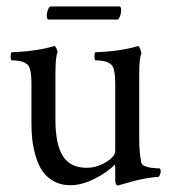

<svg xmlns="http://www.w3.org/2000/svg" viewBox="-20 -574 543 602"><path d="M350.1 -512.7Q350.1 -512.7 131.3 -512.7Q124.5 -516.1 127.4 -532.5Q130.4 -548.8 137.2 -553.7H356Q361.3 -550.3 359.4 -535.4Q357.4 -520.5 350.1 -512.7ZM341.3 -312.5Q341.3 -350.6 333.5 -365.2Q322.8 -384.8 278.8 -384.8Q276.4 -387.2 276.1 -396.7Q275.9 -406.2 278.8 -410.2Q358.9 -413.1 412.6 -429.7Q416 -429.7 419.7 -420.2Q423.3 -410.6 423.3 -406.2Q416.5 -392.6 416.5 -342.8V-297.9V-137.7Q416.5 -95.2 423.3 -63.5Q424.8 -57.1 434.1 -53.2Q443.4 -49.3 452.9 -48.1Q462.4 -46.9 471.4 -46.4Q480.5 -45.9 481 -45.9Q483.9 -44.4 483.9 -35.2Q483.9 -32.2 481.4 -25.9Q479 -19.5 476.1 -19.5Q461.9 -18.6 443.6 -15.6Q425.3 -12.7 409.4 -8.8Q393.6 -4.9 379.9 -1Q366.2 2.9 357.4 5.4L349.1 7.8Q345.7 7.8 343.5 2.9Q341.3 -2 341.3 -7.8V-52.7L339.4 -57.6Q316.9 -33.7 276.4 -13.4Q235.8 6.8 200.7 6.8Q170.9 6.8 148.4 -5.9Q126 -18.6 113 -37.6Q100.1 -56.6 92 -84Q84 -111.3 81.3 -135.5Q78.6 -159.7 78.6 -187.5V-312.5Q78.6 -350.6 70.8 -365.2Q60.1 -384.8 16.1 -384.8Q13.7 -387.2 13.4 -396.7Q13.2 -406.2 16.1 -410.2Q96.2 -413.1 149.9 -429.7Q153.3 -429.7 157 -422.1Q160.6 -414.6 160.6 -410.2Q153.8 -396.5 153.8 -342.8V-300.8V-199.2Q153.8 -121.1 177.2 -84.5Q200.7 -47.9 251.5 -47.9Q283.2 -47.9 312.5 -65.7Q341.8 -83.5 341.3 -101.6Z"/></svg>

Font: Amiri
Style: Regular
Weight: 400
Designer: Khaled Hosny
Version: Version 000.108